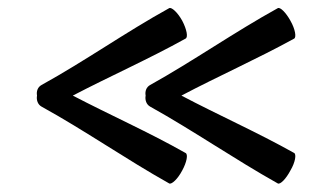

<svg xmlns="http://www.w3.org/2000/svg" viewBox="-20 -502 794 472"><path d="M82 -240C189 -181 289 -111 396 -51C402 -48 417 -62 428 -83C439 -103 443 -123 436 -126C346 -177 251 -219 159 -267C251 -315 346 -357 436 -407C443 -410 439 -430 428 -451C417 -471 402 -485 396 -482C289 -423 189 -352 82 -293C73 -288 69 -278 71 -267C69 -256 73 -245 82 -240ZM349 -240C455 -181 556 -111 663 -51C669 -48 683 -62 694 -83C706 -103 709 -123 703 -126C612 -177 517 -219 426 -267C517 -315 612 -357 703 -407C709 -410 706 -430 694 -451C683 -471 669 -485 663 -482C556 -423 455 -352 349 -293C340 -288 336 -278 338 -267C336 -256 340 -245 349 -240Z"/></svg>

Font: Nupuram Expanded Light
Style: Regular
Weight: 300
Width: 7
Designer: Santhosh Thottingal (santhosh.thottingal@gmail.com)
Foundry: SMC
Version: Version 1.000